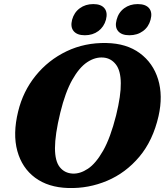

<svg xmlns="http://www.w3.org/2000/svg" viewBox="-20 -930 827 964"><path d="M515 -714Q615.5 -712 682 -663Q748.5 -614 773.8 -531.8Q799 -449.5 776 -347Q748 -224.5 679.8 -143.2Q611.5 -62 518.2 -22.5Q425 17 322.5 14Q222 11 156.2 -37.8Q90.5 -86.5 67 -172Q43.5 -257.5 71 -370Q95.5 -471.5 159 -550Q222.5 -628.5 314.2 -672.5Q406 -716.5 515 -714ZM344.5 -58.5Q382 -56.5 421.5 -82.8Q461 -109 497.8 -173.5Q534.5 -238 563 -351Q575.5 -402 581.2 -442Q587 -482 586.5 -512.5Q586 -575.5 561.5 -606.8Q537 -638 499 -641Q458.5 -644.5 418.2 -618Q378 -591.5 343 -529.5Q308 -467.5 283 -365.5Q269 -308 262.5 -263.8Q256 -219.5 256 -186.5Q256 -121 280.2 -90.8Q304.5 -60.5 344.5 -58.5ZM406 -753Q367 -753 349.8 -773.8Q332.5 -794.5 342 -831Q352 -867.5 380.5 -888.5Q409 -909.5 448.5 -909.5Q487.5 -909.5 504.5 -888.5Q521.5 -867.5 512 -831Q502 -795 473.8 -774Q445.5 -753 406 -753ZM629.5 -753Q590.5 -753 573 -773.8Q555.5 -794.5 565.5 -831Q575 -867.5 603.5 -888.5Q632 -909.5 671.5 -909.5Q711.5 -909.5 728.8 -888.5Q746 -867.5 736 -831Q726.5 -795 698 -774Q669.5 -753 629.5 -753Z"/></svg>

Font: Fraunces 9pt Soft
Style: Bold Italic
Weight: 700
Italic angle: -16°
Version: Version 1.000;[b76b70a41]